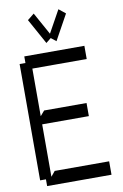

<svg xmlns="http://www.w3.org/2000/svg" viewBox="-112 -1130 760 1189"><g transform="rotate(-10 268.5 -535.0)"><path d="M120.6 -53.7 147 -85.9H489.3V-1.5H84.5V-43.9H47.9V-775.4H84.5V-816.9H462.4V-733.9H120.6V-434.6L147.5 -465.8H414.1V-383.3H120.6ZM385.3 -1034.2 297.4 -875 265.6 -900.4 233.9 -875 146 -1034.2 188 -1067.9 265.6 -927.7 343.3 -1067.9Z"/></g></svg>

Font: Gap Sans
Style: Regular
Weight: 400
Designer: Alexandre Liziard and Étienne Ozeray
Foundry: Interstices.io
Version: Version 1.6.1 - December 3. 2014